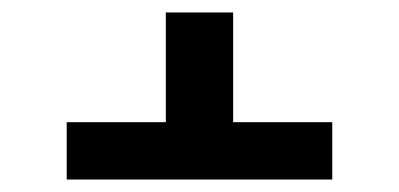

<svg xmlns="http://www.w3.org/2000/svg" viewBox="-20 -582 640 308"><path d="M87 -294V-386H246V-562H354V-386H513V-294Z"/></svg>

Font: Iosevka HT Extended
Style: Bold
Weight: 700
Width: 7
Monospace: yes
Designer: Belleve Invis
Foundry: Belleve Invis
Version: Version 32.3.0; ttfautohint (v1.8.4)